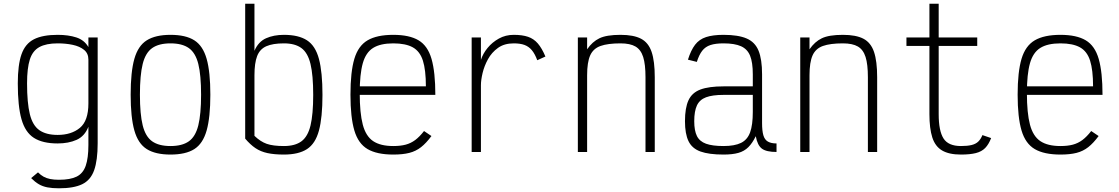

<svg xmlns="http://www.w3.org/2000/svg" viewBox="-20 -820 6040 1036"><path d="M298 196Q262 196 236 191Q210 186 189.5 174Q169 162 148 141L185 110Q200 125 215.5 133.5Q231 142 251 146Q271 150 298 150Q359 150 393.5 133Q428 116 442.5 74.5Q457 33 457 -38V-136Q437 -85 393.5 -65.5Q350 -46 291 -46Q210 -46 163 -76Q116 -106 96 -176.5Q76 -247 76 -370Q76 -470 96 -527Q116 -584 163 -608Q210 -632 291 -632Q349 -632 392 -618Q435 -604 457 -566V-618H507V-47Q507 45 488 98.5Q469 152 423.5 174Q378 196 298 196ZM291 -92Q365 -92 411 -130Q457 -168 457 -262V-498Q457 -532 433.5 -551Q410 -570 372.5 -578Q335 -586 291 -586Q229 -586 192.5 -566Q156 -546 141 -499Q126 -452 126 -370Q126 -265 141 -204Q156 -143 192.5 -117.5Q229 -92 291 -92Z M900 14Q819 14 772 -15.5Q725 -45 705 -116Q685 -187 685 -309Q685 -432 705 -502.5Q725 -573 772 -602.5Q819 -632 900 -632Q982 -632 1028.5 -602.5Q1075 -573 1095 -502.5Q1115 -432 1115 -309Q1115 -187 1095 -116Q1075 -45 1028.5 -15.5Q982 14 900 14ZM900 -32Q963 -32 999 -57.5Q1035 -83 1050 -143.5Q1065 -204 1065 -309Q1065 -415 1050 -475Q1035 -535 999 -560.5Q963 -586 900 -586Q837 -586 801 -560.5Q765 -535 750 -475Q735 -415 735 -309Q735 -204 750 -143.5Q765 -83 801 -57.5Q837 -32 900 -32Z M1512 14Q1460 14 1423 6Q1386 -2 1358 -21Q1330 -40 1303 -72V-800H1353V-546Q1374 -595 1415.5 -613.5Q1457 -632 1512 -632Q1591 -632 1636.5 -602.5Q1682 -573 1701 -502Q1720 -431 1720 -308Q1720 -186 1701 -115.5Q1682 -45 1636.5 -15.5Q1591 14 1512 14ZM1512 -32Q1572 -32 1606.5 -57.5Q1641 -83 1655.5 -143Q1670 -203 1670 -308Q1670 -414 1655.5 -474.5Q1641 -535 1606.5 -560.5Q1572 -586 1512 -586Q1452 -586 1417 -570.5Q1382 -555 1367.5 -517.5Q1353 -480 1353 -414V-87Q1385 -56 1419 -44Q1453 -32 1512 -32Z M2102 14Q2014 14 1963.5 -15.5Q1913 -45 1892 -116Q1871 -187 1871 -309Q1871 -432 1892 -502.5Q1913 -573 1963.5 -602.5Q2014 -632 2102 -632Q2189 -632 2238.5 -602.5Q2288 -573 2308.5 -502Q2329 -431 2329 -308H1900V-354H2278Q2278 -442 2262 -492.5Q2246 -543 2207.5 -564.5Q2169 -586 2102 -586Q2033 -586 1993.5 -561.5Q1954 -537 1937.5 -478.5Q1921 -420 1921 -318Q1921 -210 1937.5 -147.5Q1954 -85 1993.5 -58.5Q2033 -32 2102 -32Q2141 -32 2169 -39.5Q2197 -47 2220.5 -64.5Q2244 -82 2268 -113L2308 -86Q2280 -48 2252 -26Q2224 -4 2188.5 5Q2153 14 2102 14Z M2525 0V-618H2575V-497Q2586 -531 2611 -561.5Q2636 -592 2672 -612Q2708 -632 2752 -632Q2798 -632 2829 -621.5Q2860 -611 2882 -585.5Q2904 -560 2923 -515L2879 -495Q2866 -530 2849.5 -549.5Q2833 -569 2810 -577.5Q2787 -586 2752 -586Q2701 -586 2667 -561.5Q2633 -537 2613 -500.5Q2593 -464 2584 -426Q2575 -388 2575 -360V0Z M3098 0V-618H3148V-554Q3176 -595 3214.5 -613.5Q3253 -632 3328 -632Q3399 -632 3439 -611Q3479 -590 3496 -540Q3513 -490 3513 -403V0H3463V-403Q3463 -473 3450.5 -512.5Q3438 -552 3409 -569Q3380 -586 3328 -586Q3260 -586 3220.5 -572Q3181 -558 3164.5 -521Q3148 -484 3148 -414V0Z M3884 14Q3805 14 3759.5 -2.5Q3714 -19 3695 -58.5Q3676 -98 3676 -166Q3676 -238 3695 -279Q3714 -320 3759.5 -337Q3805 -354 3884 -354H4042V-419Q4042 -483 4027.5 -519Q4013 -555 3978.5 -570.5Q3944 -586 3884 -586Q3841 -586 3813.5 -577Q3786 -568 3769 -546Q3752 -524 3740 -486L3692 -498Q3708 -549 3730.5 -578.5Q3753 -608 3790 -620Q3827 -632 3884 -632Q3963 -632 4008.5 -612.5Q4054 -593 4073 -546.5Q4092 -500 4092 -419V-156Q4092 -114 4099 -90Q4106 -66 4123.5 -56Q4141 -46 4170 -46V0Q4115 0 4091 -18Q4067 -36 4058 -85Q4040 -48 4018 -26Q3996 -4 3964 5Q3932 14 3884 14ZM3884 -32Q3944 -32 3978.5 -49Q4013 -66 4027.5 -106Q4042 -146 4042 -216V-308H3884Q3824 -308 3789.5 -295Q3755 -282 3740.5 -251Q3726 -220 3726 -166Q3726 -115 3740.5 -86Q3755 -57 3789.5 -44.5Q3824 -32 3884 -32Z M4298 0V-618H4348V-554Q4376 -595 4414.5 -613.5Q4453 -632 4528 -632Q4599 -632 4639 -611Q4679 -590 4696 -540Q4713 -490 4713 -403V0H4663V-403Q4663 -473 4650.5 -512.5Q4638 -552 4609 -569Q4580 -586 4528 -586Q4460 -586 4420.5 -572Q4381 -558 4364.5 -521Q4348 -484 4348 -414V0Z M5165 14Q5101 14 5063.5 -8Q5026 -30 5010.5 -78.5Q4995 -127 4995 -204V-572H4871V-618H4995V-800H5045V-618H5253V-572H5045V-204Q5045 -114 5071 -73Q5097 -32 5165 -32Q5200 -32 5222.5 -37.5Q5245 -43 5258.5 -56Q5272 -69 5281 -91L5328 -75Q5315 -41 5296 -21.5Q5277 -2 5245.5 6Q5214 14 5165 14Z M5702 14Q5614 14 5563.5 -15.5Q5513 -45 5492 -116Q5471 -187 5471 -309Q5471 -432 5492 -502.5Q5513 -573 5563.5 -602.5Q5614 -632 5702 -632Q5789 -632 5838.5 -602.5Q5888 -573 5908.5 -502Q5929 -431 5929 -308H5500V-354H5878Q5878 -442 5862 -492.5Q5846 -543 5807.5 -564.5Q5769 -586 5702 -586Q5633 -586 5593.5 -561.5Q5554 -537 5537.5 -478.5Q5521 -420 5521 -318Q5521 -210 5537.5 -147.5Q5554 -85 5593.5 -58.5Q5633 -32 5702 -32Q5741 -32 5769 -39.5Q5797 -47 5820.5 -64.5Q5844 -82 5868 -113L5908 -86Q5880 -48 5852 -26Q5824 -4 5788.5 5Q5753 14 5702 14Z"/></svg>

Font: Victor Mono Thin Thin
Style: Regular
Weight: 250
Monospace: yes
Version: Version 1.561;gftools[0.9.30]